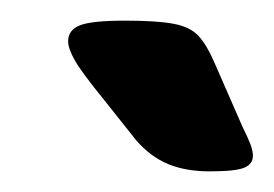

<svg xmlns="http://www.w3.org/2000/svg" viewBox="-20 -738 265 186"><path d="M183 -572Q160 -572 143 -579Q126 -586 112 -602L81 -641Q59 -668 52.5 -679.5Q46 -691 46 -698Q46 -709 57.5 -713.5Q69 -718 101 -718Q132 -718 148 -715Q164 -712 172 -703.5Q180 -695 187 -679L215 -615Q220 -605 222.5 -598.5Q225 -592 225 -587Q225 -579 216.5 -575.5Q208 -572 183 -572Z"/></svg>

Font: Asap
Style: Bold Italic
Weight: 700
Italic angle: -6°
Designer: Pablo Cosgaya
Foundry: Omnibus-Type
Version: Version 3.001; ttfautohint (v1.8.3)